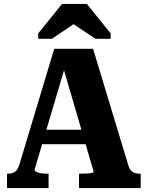

<svg xmlns="http://www.w3.org/2000/svg" viewBox="-20 -964 757 984"><path d="M175 -299H438L443 -225H169ZM292 -659 317 -634 157 -94Q157 -89 165 -84Q173 -79 187 -76.5Q201 -74 219 -74H229V0H16V-74H22Q43 -74 57.5 -84Q72 -94 81 -126L258 -714H457L637 -119Q645 -92 659.5 -83Q674 -74 696 -74H701V0H385V-74H398Q416 -74 430 -75Q444 -76 452 -78.5Q460 -81 460 -84ZM425 -944H298L176 -793V-765H246L398 -868L316 -867L470 -765H547V-793Z"/></svg>

Font: Roboto Serif SemiCondensed
Style: Bold
Weight: 700
Width: 4
Designer: Greg Gazdowicz
Foundry: Commercial Type
Version: Version 1.007